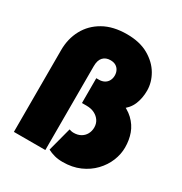

<svg xmlns="http://www.w3.org/2000/svg" viewBox="-174 -867 953 1005"><g transform="rotate(30 302.5 -365.0)"><path d="M346 9Q318 9 296 3Q274 -3 255 -13L293 -157Q299 -155 305.5 -153.5Q312 -152 320 -152Q344 -152 362 -162Q380 -172 390 -190Q400 -208 400 -230Q400 -253 388.5 -270.5Q377 -288 356.5 -298.5Q336 -309 308 -309H280V-459H296Q314 -459 328 -466.5Q342 -474 349.5 -488Q357 -502 357 -519Q357 -536 350 -549.5Q343 -563 330 -570.5Q317 -578 298 -578Q270 -578 253.5 -560.5Q237 -543 237 -507V0H47V-494Q47 -563 77 -618.5Q107 -674 164.5 -706.5Q222 -739 305 -739Q383 -739 436 -708.5Q489 -678 516 -631.5Q543 -585 543 -535Q543 -489 527 -451Q511 -413 471 -386L449 -420Q501 -402 532.5 -372Q564 -342 578 -303.5Q592 -265 592 -220Q592 -179 575.5 -138.5Q559 -98 527 -64.5Q495 -31 449.5 -11Q404 9 346 9Z"/></g></svg>

Font: Outfit Thin Black
Style: Regular
Weight: 900
Version: Version 1.100;gftools[0.9.27]